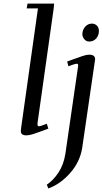

<svg xmlns="http://www.w3.org/2000/svg" viewBox="-20 -749 572 1072"><path d="M96.2 -17.1Q96.2 -22.5 98.1 -36.1L191.9 -702.1H128.9L133.8 -729H282.2L279.8 -702.1L189.9 -64.9Q187 -43.9 196.8 -43.9Q206.5 -43.9 241.2 -58.1L250 -30.8Q187 -7.3 164.3 -0.2Q141.6 6.8 127.9 6.8Q96.2 6.8 96.2 -17.1ZM241.2 282.2Q276.9 258.8 306.2 214.8Q335.4 170.9 345.2 108.9L415 -372.1Q417 -383.3 416 -388.2Q415 -393.1 410.2 -393.1Q397.5 -393.1 361.8 -378.9L355 -405.8Q418.9 -429.2 441.7 -436.5Q464.4 -443.8 478 -443.8Q511.2 -443.8 511.2 -418Q511.2 -416.5 508.8 -401.9L439 76.2Q426.8 154.3 372.1 216.6Q317.4 278.8 250 303.2ZM439.9 -558.1Q439.9 -581.5 455.3 -599.4Q470.7 -617.2 493.2 -617.2Q509.3 -617.2 520.8 -606.2Q532.2 -595.2 532.2 -576.2Q532.2 -551.3 517.1 -534.2Q502 -517.1 478 -517.1Q461.9 -517.1 450.9 -529.8Q439.9 -542.5 439.9 -558.1Z"/></svg>

Font: Dehuti
Style: Bold-Italic
Weight: 700
Version: Version 1.2